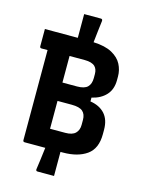

<svg xmlns="http://www.w3.org/2000/svg" viewBox="-144 -935 888 1172"><g transform="rotate(15 300.0 -349.0)"><path d="M202 137Q205 118 210 79.5Q215 41 220 0H90Q79 0 79 -11V-580H41Q30 -580 30 -591V-700H238V-850H344Q355 -850 354 -837Q350 -807 346 -771Q342 -735 338 -699Q412 -696 455.5 -672Q499 -648 517.5 -612Q536 -576 536 -536V-513Q536 -454 503 -418Q470 -382 413 -369V-345Q472 -336 505 -299.5Q538 -263 538 -199V-171Q538 -80 481.5 -40Q425 0 331 0H316V152H212Q199 152 202 137ZM314 -580H218V-412H310Q357 -412 376.5 -431.5Q396 -451 396 -488V-513Q396 -544 379 -561Q359 -580 314 -580ZM218 -120H314Q358 -120 378 -139.5Q398 -159 398 -193V-224Q398 -260 377.5 -278Q357 -296 308 -296H218Z"/></g></svg>

Font: Recursive Sn Lnr St
Style: Bold
Weight: 700
Version: Version 1.079;hotconv 1.0.112;makeotfexe 2.5.65598; ttfautoh